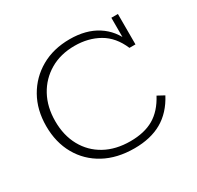

<svg xmlns="http://www.w3.org/2000/svg" viewBox="-133 -748 937 913"><g transform="rotate(-30 335.0 -292.0)"><path d="M360 10Q265 10 195 -28Q125 -66 86.5 -134Q48 -202 48 -291Q48 -380 86.5 -448Q125 -516 193 -555Q261 -594 351 -594Q440 -594 501 -555Q562 -516 589 -445L574 -449V-583H610V-416H577Q546 -489 488 -522Q430 -555 355 -555Q278 -555 220 -521Q162 -487 129.5 -427.5Q97 -368 97 -290Q97 -212 129.5 -153Q162 -94 221 -61.5Q280 -29 360 -29Q437 -29 488.5 -59Q540 -89 575 -155L612 -135Q573 -61 511 -25.5Q449 10 360 10Z"/></g></svg>

Font: Rokkitt ExtraLight
Style: Regular
Weight: 250
Version: Version 3.103